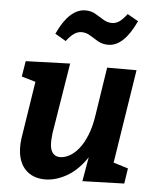

<svg xmlns="http://www.w3.org/2000/svg" viewBox="-56 -839 728 898"><g transform="rotate(5 308.5 -390.0)"><path d="M189 12Q143 12 111.5 -10.5Q80 -33 67.5 -74.5Q55 -116 63 -172L108 -460L120 -434L39 -458L51 -531L259 -538L205 -205Q201 -173 203 -149Q205 -125 217 -111.5Q229 -98 250 -98Q271 -98 294 -110.5Q317 -123 337.5 -148.5Q358 -174 374 -213.5Q390 -253 398 -307L433 -534H571L499 -75L483 -100L571 -73L560 -1L364 5L394 -168L437 -242Q417 -154 376 -97.5Q335 -41 285.5 -14.5Q236 12 189 12ZM229 -641 178 -671Q206 -732 239 -762Q272 -792 309 -792Q336 -792 356.5 -780Q377 -768 396 -756Q415 -744 437 -744Q456 -744 472.5 -756Q489 -768 507 -792L558 -763Q530 -702 497.5 -671.5Q465 -641 428 -641Q401 -641 380 -653Q359 -665 340.5 -677Q322 -689 300 -689Q281 -689 264 -677Q247 -665 229 -641Z"/></g></svg>

Font: Bitter Thin
Style: Bold Italic
Weight: 700
Italic angle: -9°
Version: Version 3.021